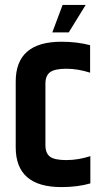

<svg xmlns="http://www.w3.org/2000/svg" viewBox="-20 -757 414 782"><path d="M44 -425Q44 -587 230 -587Q294 -587 347 -573V-461Q297 -477 250 -477Q203 -477 184 -463Q165 -449 165 -416V-166Q165 -133 183.5 -119Q202 -105 250 -105Q298 -105 348 -121V-10Q296 5 230 5Q44 5 44 -157ZM235 -737H329L260 -625H193Z"/></svg>

Font: Khand Semibold
Style: Regular
Weight: 600
Designer: Devanagari: Sanchit Sawaria, Jyotish Sonowal; Latin: Satya Rajpurohit
Foundry: Indian Type Foundry
Version: Version 1.100;PS 1.0;hotconv 1.0.78;makeotf.lib2.5.61930; tt